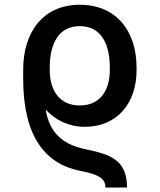

<svg xmlns="http://www.w3.org/2000/svg" viewBox="-20 -573 685 824"><path d="M432.5 231.9H525.2C525.2 109.7 448.9 88.8 342.7 66.4C258.9 47.9 194.6 6.7 175.8 -102.6C218.4 -57.5 274.9 -28.8 344.1 -28.8C485.1 -28.8 566.1 -133.2 566.1 -271.3V-283C566.1 -442.5 476.9 -552.6 322.4 -552.6C168.3 -552.6 79.9 -439.3 79.5 -274.9V-232.6C79.9 12.8 174.7 129.3 320.3 159.4C391.3 174 432.5 186.1 432.5 231.9ZM193.5 -271.3V-283C193.5 -384.2 230.8 -460.9 322.4 -460.9C415.1 -460.9 451.3 -382.8 451.3 -283V-271.3C451.3 -190.7 413.7 -120.4 322.4 -120.4C231.2 -120.4 193.5 -191.1 193.5 -271.3Z"/></svg>

Font: Margiela Sans Medium
Style: Regular
Weight: 500
Designer: Stefan Endress, Andreas Faust
Version: Version 1.100;FEAKit 1.0